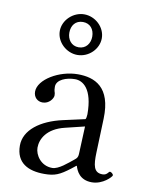

<svg xmlns="http://www.w3.org/2000/svg" viewBox="-79 -724 611 792"><g transform="rotate(10 227.0 -328.5)"><path d="M210 -635C240 -635 258 -613 258 -582C258 -554 241 -529 210 -529C179 -529 162 -554 162 -582C162 -612 179 -635 210 -635ZM122 -582C122 -536 164 -497 210 -497C258 -497 298 -537 298 -582C298 -629 256 -667 210 -667C164 -667 122 -628 122 -582ZM293 -212 288 -95C287.5 -83.1 283 -77 275 -71C250 -51 216 -20 189 -20C141 -20 115 -62 115 -92C115 -129.5 139.8 -174.6 211 -192ZM288 -46C294 -26 309 10 360 10C407 10 441 -28 441 -33C441 -40 431 -46 427 -46C421 -46 418 -30 398 -30C361 -30 356.1 -60 358 -115L363 -257C367.7 -390.8 297 -419 227 -419C149 -419 65 -369 65 -318C65 -295 81 -279 103 -279C131 -279 147 -304 147 -316C147 -323 146 -329 144 -333C143 -336 142 -342 142 -352C142 -382 183 -397 219 -397C251 -397 294 -371 294 -263C294 -256 292 -243 289 -242L199 -222C106.4 -201.4 42 -153 42 -88C42 -15 94 10 161 10C205 10 225 1 267 -31L286 -46Z"/></g></svg>

Font: Libertinus Serif Display
Style: Regular
Weight: 400
Designer: Philipp H. Poll
Foundry: Khaled Hosny
Version: Version 6.1